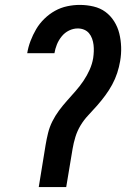

<svg xmlns="http://www.w3.org/2000/svg" viewBox="-20 -763 540 783"><path d="M138 0 166 -172Q170 -196 176 -220.5Q182 -245 193.5 -268Q205 -291 220.5 -312Q236 -333 253.5 -352.5Q271 -372 288.5 -392Q306 -412 320.5 -433.5Q335 -455 345.5 -478.5Q356 -502 360 -526Q362 -540 362.5 -553.5Q363 -567 361.5 -580Q360 -593 355.5 -605.5Q351 -618 343 -627.5Q335 -637 323 -642Q311 -647 297 -647Q279 -647 261.5 -638.5Q244 -630 231.5 -614.5Q219 -599 212 -581.5Q205 -564 202 -546H91Q95 -571 104.5 -596Q114 -621 127.5 -644Q141 -667 161 -686.5Q181 -706 204.5 -719Q228 -732 254 -737.5Q280 -743 305 -743Q334 -743 361.5 -736.5Q389 -730 410 -714.5Q431 -699 445.5 -676Q460 -653 466.5 -626.5Q473 -600 474 -571.5Q475 -543 470 -514Q466 -490 458 -465.5Q450 -441 437.5 -418Q425 -395 409.5 -374Q394 -353 376.5 -333Q359 -313 340.5 -293.5Q322 -274 308.5 -251.5Q295 -229 287.5 -204.5Q280 -180 276 -156L250 0Z"/></svg>

Font: Iosevka
Style: Bold Italic
Weight: 700
Italic angle: -9°
Monospace: yes
Designer: Belleve Invis
Foundry: Belleve Invis
Version: Version 32.5.0; ttfautohint (v1.8.4)